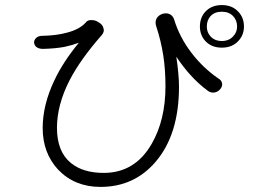

<svg xmlns="http://www.w3.org/2000/svg" viewBox="-20 -776 1040 762"><path d="M147.5 -633.8Q131.8 -633.8 123 -625Q115.2 -617.2 115.2 -607.4Q116.2 -596.7 124 -589.8Q133.8 -582 150.4 -582Q197.3 -583 235.4 -589.8Q267.6 -596.7 293 -606.4Q229.5 -529.3 195.3 -456.1Q149.4 -359.4 149.4 -267.6Q149.4 -168.9 210.9 -102.5Q276.4 -34.2 378.9 -34.2Q511.7 -34.2 596.7 -132.8Q690.4 -241.2 690.4 -432.6Q690.4 -457 687.5 -487.3Q684.6 -519.5 679.7 -550.8Q707 -510.7 731.4 -483.4Q765.6 -444.3 805.7 -415Q818.4 -406.2 833 -409.2Q845.7 -412.1 854.5 -422.9Q863.3 -433.6 861.3 -445.3Q859.4 -458 844.7 -465.8Q783.2 -508.8 738.3 -568.4Q692.4 -628.9 670.9 -699.2Q666 -714.8 651.4 -720.7Q638.7 -725.6 624 -720.7Q609.4 -715.8 601.6 -703.1Q593.8 -688.5 600.6 -669.9Q619.1 -613.3 627.9 -556.6Q636.7 -500 636.7 -433.6Q636.7 -299.8 582 -205.1Q515.6 -89.8 391.6 -89.8Q309.6 -89.8 261.7 -128.9Q206.1 -173.8 206.1 -268.6Q206.1 -359.4 255.9 -457Q298.8 -540 383.8 -636.7Q395.5 -650.4 390.6 -664.1Q387.7 -677.7 373 -686.5Q359.4 -696.3 343.8 -696.3Q327.1 -697.3 319.3 -685.5Q294.9 -659.2 246.1 -646.5Q204.1 -634.8 147.5 -633.8ZM860.4 -729.5Q888.7 -729.5 905.3 -711.9Q920.9 -695.3 920.9 -670.9Q920.9 -647.5 905.3 -631.8Q888.7 -613.3 860.4 -613.3Q832 -613.3 815.4 -631.8Q800.8 -647.5 800.8 -670.9Q800.8 -695.3 815.4 -711.9Q832 -729.5 860.4 -729.5ZM860.4 -755.9Q819.3 -755.9 794.9 -729.5Q773.4 -706.1 773.4 -670.9Q773.4 -636.7 794.9 -613.3Q819.3 -586.9 860.4 -586.9Q901.4 -586.9 925.8 -613.3Q948.2 -636.7 948.2 -670.9Q948.2 -706.1 925.8 -729.5Q901.4 -755.9 860.4 -755.9Z"/></svg>

Font: GulimChe
Style: Regular
Weight: 400
Monospace: yes
Version: Version 2.21